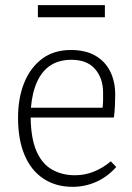

<svg xmlns="http://www.w3.org/2000/svg" viewBox="-20 -711 511 745"><path d="M262 14Q197 14 149 -17.5Q101 -49 75.5 -109Q50 -169 50 -254Q50 -331 74 -390Q98 -449 143.5 -483Q189 -517 255 -517Q312 -517 350 -495Q388 -473 407.5 -434Q427 -395 427 -344Q427 -323 426 -301Q425 -279 422 -255H99Q100 -174 121.5 -124.5Q143 -75 182 -53Q221 -31 271 -31Q309 -31 344 -45Q379 -59 410 -85L431 -63Q396 -24 352.5 -5Q309 14 262 14ZM100 -293H378Q380 -309 380 -322Q380 -335 380 -352Q380 -407 349 -443Q318 -479 257 -479Q210 -479 177 -458Q144 -437 124.5 -395Q105 -353 100 -293ZM127 -644V-691H387V-644Z"/></svg>

Font: Literata ExtraLight
Style: Regular
Weight: 250
Designer: Latin by Veronika Burian and Jose Scaglione. Greek by Irene Vlachou. Cyrillic by Vera Evstafieva.
Foundry: TypeTogether
Version: Version 3.103;gftools[0.9.29]